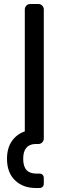

<svg xmlns="http://www.w3.org/2000/svg" viewBox="-20 -720 325 960"><path d="M96 74Q96 112 112.5 130Q129 148 162 148H177Q187 148 193 154Q199 160 199 170V198Q199 208 193 214Q187 220 177 220H158Q95 220 55 181.5Q15 143 15 74Q15 21 39 -14Q63 -49 104 -63V-673Q104 -684 112 -692Q120 -700 131 -700H172Q183 -700 191 -692Q199 -684 199 -673V-27Q199 -16 191 -8Q183 0 172 0H155Q96 3 96 74Z"/></svg>

Font: Hezaedrus
Style: Regular
Weight: 400
Designer: Hubert & Fischer
Foundry: Hubert & Fischer
Version: Version 1.10;September 3, 2019;FontCreator 11.5.0.2425 64-bi